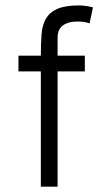

<svg xmlns="http://www.w3.org/2000/svg" viewBox="-20 -696 415 716"><path d="M314 -608.9Q303.2 -612.8 292.5 -614.3Q281.7 -615.7 271 -615.7Q248.5 -615.7 233.9 -610.8Q219.2 -606 210.4 -597.7Q201.7 -589.4 198.2 -578.9Q194.8 -568.4 194.8 -556.6V-488.3H296.4V-429.7H194.8V0H132.3V-429.7H48.8V-488.3H132.3Q132.3 -532.2 134.8 -566.9Q137.2 -601.6 150.9 -625.7Q164.6 -649.9 193.6 -662.8Q222.7 -675.8 275.9 -675.8Q287.6 -675.8 300.5 -673.8Q313.5 -671.9 326.7 -668.5Z"/></svg>

Font: SengPathom
Style: Regular
Weight: 400
Designer: John M. Durdin
Foundry: Lao Script for Windows
Version: Version 1.300